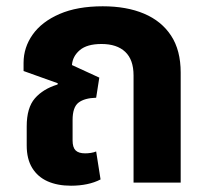

<svg xmlns="http://www.w3.org/2000/svg" viewBox="-20 -581 665 611"><path d="M206 10Q163 10 131.5 -4Q100 -18 82.5 -46.5Q65 -75 65 -118V-179Q65 -238 91 -268Q117 -298 163 -312L164 -316L55 -355V-381Q55 -430 84 -471Q113 -512 169.5 -536.5Q226 -561 307 -561Q383 -561 438.5 -537.5Q494 -514 524.5 -467.5Q555 -421 555 -350V0H405V-341Q405 -391 378.5 -416Q352 -441 303 -441Q257 -441 234 -421.5Q211 -402 209 -374L296 -334L286 -270Q249 -269 230 -254.5Q211 -240 211 -199V-134Q211 -112 220.5 -102.5Q230 -93 251 -93Q260 -93 269.5 -94.5Q279 -96 286 -99L300 -10Q281 0 257 5Q233 10 206 10Z"/></svg>

Font: Farlight84_Sys_V01
Style: Bold
Weight: 700
Designer: Monotype Design Team, Nadine Chahine and Nizar Qandah
Foundry: Monotype Imaging Inc.
Version: Version 2.004;October 31, 2024;FontCreator 14.0.0.2814 64-bi